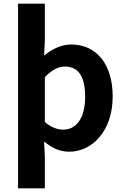

<svg xmlns="http://www.w3.org/2000/svg" viewBox="-20 -818 684 1053"><path d="M79 215H226V45L222 -42C264 -7 306 14 360 14C483 14 598 -97 598 -289C598 -461 513 -574 370 -574C316 -574 264 -548 222 -513L226 -598V-798H79ZM327 -107C297 -107 261 -118 226 -149V-395C264 -434 298 -453 336 -453C413 -453 447 -394 447 -287C447 -165 395 -107 327 -107Z"/></svg>

Font: Noto Sans HK
Style: Bold
Weight: 700
Designer: Ryoko NISHIZUKA 西塚涼子 (kana, bopomofo & ideographs); Paul D. Hunt (Latin, Greek & Cyrillic); Sandoll Communications 산돌커뮤니
Foundry: Adobe
Version: Version 2.002;hotconv 1.0.116;makeotfexe 2.5.65601